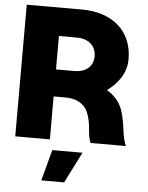

<svg xmlns="http://www.w3.org/2000/svg" viewBox="-62 -778 815 1057"><g transform="rotate(5 345.5 -249.5)"><path d="M42.5 0H233.9V-237.3H300.8C357.4 -237.3 402.8 -213.4 421.9 -170.9C433.6 -145.5 441.9 -108.9 444.3 -69.8C445.8 -43 451.7 -17.6 458.5 0H653.8C646 -17.6 636.7 -50.3 633.8 -80.1C630.4 -113.3 621.6 -158.7 612.3 -189.5C597.7 -237.8 563 -274.4 523.4 -297.9C581.1 -339.4 627 -399.9 627 -477.1C627 -630.9 519 -727.5 347.7 -727.5H42.5ZM206.5 229H332.5L419.4 57.6H252.4ZM233.9 -386.7V-571.3H333.5C398.9 -571.3 439.5 -533.7 439.5 -477.1C439.5 -420.4 398.9 -386.7 334 -386.7Z"/></g></svg>

Font: Raveo Display Display ExtraBold
Style: Regular
Weight: 800
Designer: Jakub Foglar, Rasmus Andersson (Inter)
Foundry: Jakubfoglar.com
Version: Version 1.100;Glyphs 3.2.3 (3260)